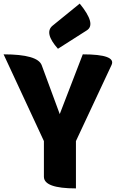

<svg xmlns="http://www.w3.org/2000/svg" viewBox="-29 -1047 657 1067"><path d="M393 0Q215 0 215 -65V-263L-9 -745Q181 -745 203 -684L303 -413L431 -745Q618 -745 591 -686L393 -263V0ZM293 -776Q214 -865 264 -905L414 -1027Q508 -912 453 -878Z"/></svg>

Font: Swei Half Moon CJK SC
Style: Black
Weight: 900
Version: Version 2.071